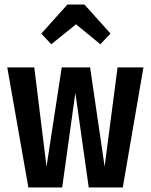

<svg xmlns="http://www.w3.org/2000/svg" viewBox="-20 -826 665 846"><path d="M521 0H371L312 -417L254 0H105L12 -529H131L185 -92L252 -529H377L441 -92L498 -529H612ZM162 -678 277 -806H352L467 -678L422 -631L315 -719L206 -631Z"/></svg>

Font: Fira Sans Compressed Medium
Style: Regular
Weight: 500
Width: 1
Designer: bBox Type GmbH & Carrois Corporate GbR & Edenspiekermann AG
Foundry: bBox Type GmbH & Carrois Corporate GbR & Edenspiekermann AG
Version: Version 4.301